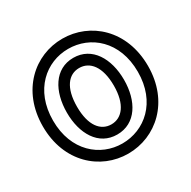

<svg xmlns="http://www.w3.org/2000/svg" viewBox="-132 -655 813 818"><g transform="rotate(-30 274.5 -245.5)"><path d="M66 -245C66 -396 166 -478 274 -478C383 -478 483 -396 483 -245C483 -95 383 -13 274 -13C166 -13 66 -95 66 -245ZM16 -245C16 -69 138 37 274 37C411 37 533 -69 533 -245C533 -422 411 -528 274 -528C138 -528 16 -422 16 -245ZM134 -245C134 -142 182 -57 274 -57C366 -57 415 -141 415 -245C415 -349 366 -434 274 -434C182 -434 134 -349 134 -245ZM184 -245C184 -339 222 -384 274 -384C326 -384 365 -339 365 -245C365 -153 326 -107 274 -107C222 -107 184 -152 184 -245Z"/></g></svg>

Font: Falling Sky
Style: Ou
Weight: 400
Designer: Paul D. Hunt
Foundry: Adobe Systems Incorporated
Version: Version 1.02